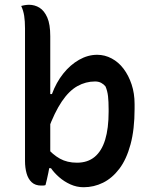

<svg xmlns="http://www.w3.org/2000/svg" viewBox="-20 -775 640 806"><path d="M171 2Q169 3 165.5 3.5Q162 4 159 4Q156 4 153 4Q128 4 113 -10Q98 -24 91.5 -47.5Q85 -71 85 -99Q85 -175 85 -244.5Q85 -314 85 -380Q85 -446 85 -514Q85 -582 85 -656Q85 -686 81.5 -708.5Q78 -731 69 -750Q73 -751 77 -752Q81 -753 85 -753.5Q89 -754 93 -754.5Q97 -755 101 -755Q126 -755 146 -742.5Q166 -730 178.5 -701.5Q191 -673 191 -623Q191 -561 191 -499.5Q191 -438 191 -377.5Q191 -317 191 -256Q191 -195 191 -134Q191 -121 190 -106.5Q189 -92 187.5 -78Q186 -64 183 -50Q180 -36 177 -22.5Q174 -9 171 2ZM174 -69V-158Q201 -126 231.5 -109Q262 -92 303 -92Q348 -92 377.5 -116.5Q407 -141 421.5 -188.5Q436 -236 436 -306V-316Q436 -349 433.5 -371Q431 -393 423 -412Q416 -421 405 -427Q394 -433 379 -433Q340 -433 305 -413.5Q270 -394 239.5 -349Q209 -304 181 -228V-380H198Q216 -429 245.5 -466Q275 -503 312 -524Q349 -545 388 -545Q420 -545 449 -529.5Q478 -514 499 -486Q520 -458 532.5 -420.5Q545 -383 545 -338V-318Q545 -232 528 -169Q511 -106 481 -66.5Q451 -27 412.5 -8Q374 11 331 11Q302 11 275.5 -1Q249 -13 228 -31.5Q207 -50 194 -69Z"/></svg>

Font: Recursive Monospace Casual Medium
Style: Regular
Weight: 500
Version: Version 1.047